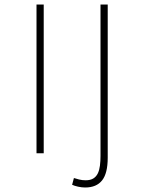

<svg xmlns="http://www.w3.org/2000/svg" viewBox="-20 -680 640 852"><path d="M142 0V-660H174V0ZM358 152Q343 152 327 148.5Q311 145 300 140L308 110Q317 113 331 116.5Q345 120 360 120Q381 120 394 112Q407 104 414 89.5Q421 75 423.5 55Q426 35 426 12V-660H458V20Q458 89 433 120.5Q408 152 358 152Z"/></svg>

Font: Source Code Pro ExtraLight
Style: Regular
Weight: 200
Monospace: yes
Designer: Paul D. Hunt, Teo Tuominen
Foundry: Adobe Systems Incorporated
Version: Version 2.030;PS 1.000;hotconv 16.6.51;makeotf.lib2.5.65220